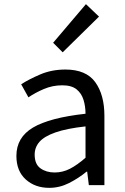

<svg xmlns="http://www.w3.org/2000/svg" viewBox="-20 -892 603 925"><path d="M217 13Q149 13 104 -27.5Q59 -68 59 -141Q59 -230 139 -277.5Q219 -325 392 -344Q392 -379 382.5 -410.5Q373 -442 349 -461.5Q325 -481 280 -481Q233 -481 191 -463Q149 -445 117 -423L82 -486Q119 -510 174 -533.5Q229 -557 295 -557Q395 -557 439 -496Q483 -435 483 -334V0H408L400 -65H397Q358 -33 312.5 -10Q267 13 217 13ZM243 -61Q282 -61 317 -79Q352 -97 392 -132V-283Q301 -273 247 -254Q193 -235 170 -208.5Q147 -182 147 -147Q147 -101 175 -81Q203 -61 243 -61ZM282 -640 236 -686 394 -872 457 -812Z"/></svg>

Font: Chocolate Classical Sans
Style: Regular
Weight: 400
Designer: 田海東、宇文滿月
Foundry: Moonlit Owen
Version: Version 1.001